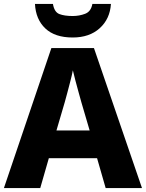

<svg xmlns="http://www.w3.org/2000/svg" viewBox="-20 -963 747 983"><path d="M521 0 477 -153H230L186 0H0L243 -717H461L707 0ZM397 -438Q392 -456 383.5 -486.5Q375 -517 366.5 -549Q358 -581 353 -603Q349 -581 340.5 -548.5Q332 -516 324 -485.5Q316 -455 311 -438L269 -295H439ZM548 -943Q543 -866 490.5 -818.5Q438 -771 352 -771Q261 -771 212 -817.5Q163 -864 159 -943H251Q258 -901 284 -891Q310 -881 352 -881Q386 -881 416 -892.5Q446 -904 453 -943Z"/></svg>

Font: Noto Sans Sinhala ExtraBold
Style: Regular
Weight: 800
Designer: Jelle Bosma - Monotype Design Team
Foundry: Monotype Imaging Inc.
Version: Version 2.006; ttfautohint (v1.8.4.7-5d5b)